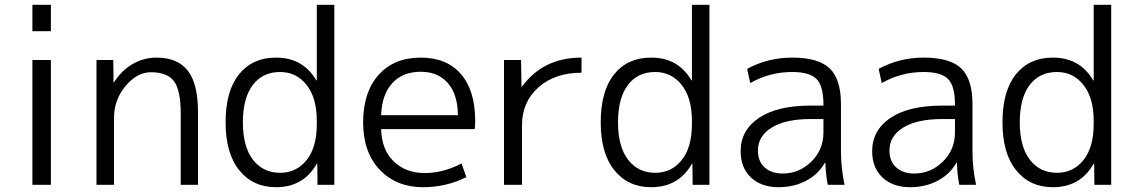

<svg xmlns="http://www.w3.org/2000/svg" viewBox="-20 -770 4730 800"><path d="M115 -640V-750H192V-640ZM115 0V-520H192V0Z M382 -520H452L453 -427H455Q485 -475 531.5 -502.5Q578 -530 632 -530Q720 -530 762.5 -475.5Q805 -421 805 -303V0H733V-297Q733 -394 705 -431.5Q677 -469 609 -469Q551 -469 503 -411.5Q455 -354 455 -278V0H382Z M1147 -50Q1215 -50 1257.5 -103Q1300 -156 1300 -253V-267Q1300 -362 1257.5 -416Q1215 -470 1147 -470Q1074 -470 1033 -415.5Q992 -361 992 -260Q992 -159 1034 -104.5Q1076 -50 1147 -50ZM920 -260Q920 -391 976 -460.5Q1032 -530 1130 -530Q1243 -530 1298 -435H1300V-750H1373V0H1303L1302 -88H1300Q1245 10 1130 10Q1034 10 977 -60.5Q920 -131 920 -260Z M1568 -232Q1570 -147 1620 -98Q1670 -49 1750 -49Q1827 -49 1903 -89L1923 -32Q1839 10 1743 10Q1631 10 1562 -63Q1493 -136 1493 -260Q1493 -386 1557.5 -458Q1622 -530 1733 -530Q1841 -530 1900.5 -461.5Q1960 -393 1960 -265Q1960 -252 1958 -232ZM1568 -290H1888Q1887 -377 1846 -424Q1805 -471 1733 -471Q1658 -471 1614.5 -423.5Q1571 -376 1568 -290Z M2080 -520H2151L2153 -409H2155Q2243 -530 2403 -530V-467Q2292 -467 2223.5 -406Q2155 -345 2155 -248V0H2080Z M2710 -50Q2778 -50 2820.5 -103Q2863 -156 2863 -253V-267Q2863 -362 2820.5 -416Q2778 -470 2710 -470Q2637 -470 2596 -415.5Q2555 -361 2555 -260Q2555 -159 2597 -104.5Q2639 -50 2710 -50ZM2483 -260Q2483 -391 2539 -460.5Q2595 -530 2693 -530Q2806 -530 2861 -435H2863V-750H2936V0H2866L2865 -88H2863Q2808 10 2693 10Q2597 10 2540 -60.5Q2483 -131 2483 -260Z M3281 -530Q3390 -530 3437 -485Q3484 -440 3484 -337V-140Q3484 -69 3499 0H3429Q3421 -39 3419 -92H3417Q3390 -44 3339 -17Q3288 10 3224 10Q3152 10 3109 -30.5Q3066 -71 3066 -140Q3066 -227 3142 -278.5Q3218 -330 3358 -330H3411V-335Q3411 -411 3382.5 -440.5Q3354 -470 3281 -470Q3187 -470 3106 -424L3093 -483Q3179 -530 3281 -530ZM3138 -143Q3138 -98 3166 -72.5Q3194 -47 3241 -47Q3310 -47 3360.5 -96.5Q3411 -146 3411 -218V-274H3358Q3253 -274 3195.5 -238.5Q3138 -203 3138 -143Z M3829 -530Q3938 -530 3985 -485Q4032 -440 4032 -337V-140Q4032 -69 4047 0H3977Q3969 -39 3967 -92H3965Q3938 -44 3887 -17Q3836 10 3772 10Q3700 10 3657 -30.5Q3614 -71 3614 -140Q3614 -227 3690 -278.5Q3766 -330 3906 -330H3959V-335Q3959 -411 3930.5 -440.5Q3902 -470 3829 -470Q3735 -470 3654 -424L3641 -483Q3727 -530 3829 -530ZM3686 -143Q3686 -98 3714 -72.5Q3742 -47 3789 -47Q3858 -47 3908.5 -96.5Q3959 -146 3959 -218V-274H3906Q3801 -274 3743.5 -238.5Q3686 -203 3686 -143Z M4384 -50Q4452 -50 4494.5 -103Q4537 -156 4537 -253V-267Q4537 -362 4494.5 -416Q4452 -470 4384 -470Q4311 -470 4270 -415.5Q4229 -361 4229 -260Q4229 -159 4271 -104.5Q4313 -50 4384 -50ZM4157 -260Q4157 -391 4213 -460.5Q4269 -530 4367 -530Q4480 -530 4535 -435H4537V-750H4610V0H4540L4539 -88H4537Q4482 10 4367 10Q4271 10 4214 -60.5Q4157 -131 4157 -260Z"/></svg>

Font: M PLUS 1p
Style: Regular
Weight: 400
Version: Version 1.062